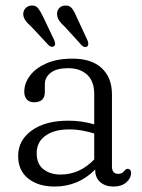

<svg xmlns="http://www.w3.org/2000/svg" viewBox="-20 -673 520 704"><path d="M46.5 -101Q46.5 -158.5 96.2 -194.5Q146 -230.5 230.5 -230.5Q280 -230.5 325.5 -217V-328Q325.5 -374.5 299.8 -398.8Q274 -423 229.5 -423Q187.5 -423 166 -406.2Q144.5 -389.5 144.5 -365V-336.5Q144.5 -298 105 -298Q87 -298 78 -308.8Q69 -319.5 69 -336.5Q69 -368 90 -395.8Q111 -423.5 150.5 -440.8Q190 -458 246 -458Q316 -458 353.2 -423Q390.5 -388 390.5 -327.5V-63Q390.5 -35.5 413.5 -35.5Q427 -35.5 435 -45.5Q437.5 -48.5 440.5 -51.2Q443.5 -54 447.5 -54Q460.5 -54 460.5 -38Q460.5 -19.5 443 -4.2Q425.5 11 396.5 11Q366.5 11 347.8 -5Q329 -21 329 -50.5V-51.5Q267.5 11 180 11Q120 11 83.2 -18.5Q46.5 -48 46.5 -101ZM114.5 -111Q114.5 -71.5 139.5 -52.2Q164.5 -33 202 -33Q272.5 -33 325.5 -88.5V-183.5Q304.5 -190 281.8 -194.2Q259 -198.5 233.5 -198.5Q179 -198.5 146.8 -175.5Q114.5 -152.5 114.5 -111ZM263 -606.5 301 -524.5Q307 -509 300 -503Q290.5 -496.5 280 -506.5L217 -575.5Q205.5 -585.5 198 -596Q190.5 -606.5 189.5 -618Q188 -632 195.8 -641.8Q203.5 -651.5 217 -652.5Q235 -654.5 244.5 -641.5Q254 -628.5 263 -606.5ZM140 -607.5 179 -525.5Q181.5 -519 182 -513.2Q182.5 -507.5 178.5 -504Q170 -497.5 158.5 -507L95 -575Q83.5 -585 75.5 -595Q67.5 -605 65.5 -617Q64 -631 71.8 -640.8Q79.5 -650.5 92.5 -652.5Q110.5 -655 120.2 -642Q130 -629 140 -607.5Z"/></svg>

Font: Fraunces 72pt S100 Light
Style: Regular
Weight: 300
Version: Version 1.000; ttfautohint (v1.8.3)